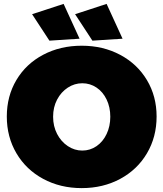

<svg xmlns="http://www.w3.org/2000/svg" viewBox="-20 -951 840 987"><path d="M785 -352Q785 -247 735.5 -163Q686 -79 598 -31.5Q510 16 400 16Q290 16 202 -31.5Q114 -79 64.5 -163Q15 -247 15 -352Q15 -457 64.5 -540Q114 -623 202 -669.5Q290 -716 400 -716Q510 -716 598 -669Q686 -622 735.5 -539Q785 -456 785 -352ZM253 -351Q253 -302 273.5 -262.5Q294 -223 328.5 -200Q363 -177 403 -177Q443 -177 476 -199.5Q509 -222 528 -262Q547 -302 547 -351Q547 -400 528 -439.5Q509 -479 476 -501Q443 -523 403 -523Q363 -523 328.5 -500.5Q294 -478 273.5 -439Q253 -400 253 -351ZM307 -931 389 -752 234 -742 145 -878ZM528 -931 610 -752 455 -742 366 -878Z"/></svg>

Font: Gontserrat Black
Style: Regular
Weight: 900
Designer: Julieta Ulanovsky
Foundry: Julieta Ulanovsky
Version: Version 6.001